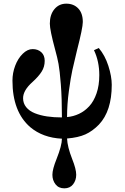

<svg xmlns="http://www.w3.org/2000/svg" viewBox="-20 -746 680 1048"><path d="M48 -306Q48 -348 63 -387.5Q78 -427 104 -452.5Q130 -478 158 -478Q187 -478 205.5 -461Q224 -444 224 -414Q224 -381 207 -354.5Q190 -328 158 -299Q106 -253 106 -210Q106 -182 123 -161Q140 -140 170 -128Q200 -116 237 -110.5Q274 -105 318 -105Q318 -210 312 -286Q306 -362 299.5 -397Q293 -432 281 -475Q252 -582 252 -617Q252 -666 277 -696Q302 -726 342 -726Q382 -726 407 -700Q432 -674 432 -626Q432 -594 400 -470Q384 -404 375 -363.5Q366 -323 356 -249.5Q346 -176 346 -107Q380 -110 411 -124.5Q442 -139 467 -166Q492 -193 507 -236.5Q522 -280 522 -336Q522 -411 493 -472L519 -484Q553 -444 571.5 -386.5Q590 -329 590 -283Q590 -140 520 -66Q485 -30 446 -12.5Q407 5 346 10Q348 56 374 122Q396 177 396 208Q396 238 379 260Q362 282 331 282Q300 282 283 260Q266 238 266 208Q266 178 289 121Q318 48 318 11Q214 6 145 -52Q48 -136 48 -306Z"/></svg>

Font: Old Standard TT
Style: Bold
Weight: 700
Designer: Alexey Kryukov <alexios@thessalonica.org.ru>
Version: Version 2.2